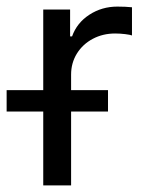

<svg xmlns="http://www.w3.org/2000/svg" viewBox="-63 -559 433 579"><path d="M67.4 -530.3H148.4V-449.2H154.3Q168.9 -490.2 206.5 -514.6Q244.1 -539.1 291 -539.1Q315.4 -539.1 335 -537.1V-452.1Q330.1 -454.1 314.5 -456.1Q298.8 -458 284.2 -458Q247.1 -458 216.8 -441.9Q186.5 -425.8 168.9 -397.5Q151.4 -369.1 151.4 -334V0H67.4ZM-43 -287.1H262.7V-222.7H-43Z"/></svg>

Font: Pretendard Std Variable
Style: Regular
Weight: 400
Designer: Base glyphs from Inter by Rasmus Andersson; Hangeul glyphs from Noto Sans CJK(Source Han Sans) by Jang Soo-young and Kan
Foundry: Kil Hyung-jin
Version: Version 1.309;Glyphs 3.2 (3225)